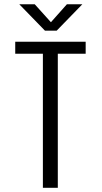

<svg xmlns="http://www.w3.org/2000/svg" viewBox="-20 -900 490 920"><path d="M374.5 -879.5 251.5 -753H195.5L72.5 -879.5H146.5L224 -793.5L300.5 -879.5ZM390.5 -700V-642.5H257V0H185.5V-642.5H53V-700Z"/></svg>

Font: League Mono Condensed Light
Style: Regular
Weight: 300
Width: 1
Designer: Tyler Finck
Foundry: The League of Moveable Type / Tyler Finck
Version: Version 2.210